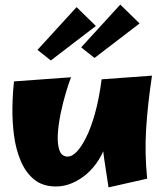

<svg xmlns="http://www.w3.org/2000/svg" viewBox="-20 -793 721 835"><path d="M224 18Q166 18 129 -12Q92 -42 70.5 -92.5Q49 -143 41 -203.5Q33 -264 34 -325.5Q35 -387 41 -439L289 -457Q279 -432 266.5 -390Q254 -348 244 -300.5Q234 -253 231.5 -210Q229 -167 238.5 -139.5Q248 -112 275 -112Q293 -112 313.5 -133Q334 -154 355 -196Q376 -238 393.5 -301Q411 -364 422 -448L459 -276Q459 -224 445.5 -179Q432 -134 409 -97.5Q386 -61 356 -35.5Q326 -10 292 4Q258 18 224 18ZM452 22Q441 -46 433 -102.5Q425 -159 421.5 -212Q418 -265 418 -322Q418 -379 422 -448L641 -464Q622 -338 615.5 -232Q609 -126 620 -16ZM201 -530 143 -576 313 -762 397 -680ZM391 -541 333 -587 503 -773 587 -691Z"/></svg>

Font: Marhey Light
Style: Regular
Weight: 300
Designer: Nur Syamsi & Bustanul Arifin
Foundry: Namelatype
Version: Version 1.000